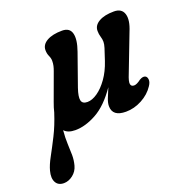

<svg xmlns="http://www.w3.org/2000/svg" viewBox="-196 -575 887 920"><g transform="rotate(-20 248.0 -115.0)"><path d="M113.5 -290.5Q118 -302.5 120.8 -314.5Q123.5 -326.5 123.5 -340Q123.5 -353 117 -367Q110.5 -381 110.5 -398.5Q110.5 -426.5 139.2 -443Q168 -459.5 217 -459.5Q255.5 -459.5 264 -427.5Q272.5 -395.5 252.5 -339L195 -176Q181 -135 185.2 -115.8Q189.5 -96.5 215.5 -96.5Q239.5 -96.5 267 -115.5Q294.5 -134.5 319.5 -169.5Q344.5 -204.5 360.5 -252.5Q374.5 -294 380 -311.8Q385.5 -329.5 385.5 -341.5Q385.5 -355 381 -369Q376.5 -383 376.5 -400Q376.5 -428 405 -444.5Q433.5 -461 482 -461Q521.5 -461 531.5 -429Q541.5 -397 519 -343.5L447 -156Q432.5 -121 435 -107.8Q437.5 -94.5 452.5 -94.5Q466 -94.5 487.5 -111Q507 -122.5 518.5 -115.5Q526.5 -110.5 527.5 -97Q528.5 -83.5 517 -66.5Q494.5 -32 454.8 -10.8Q415 10.5 373 10.5Q304.5 10.5 304.5 -42.5Q304.5 -59 312.8 -80Q321 -101 333 -129Q280.5 -52.5 223.2 -21Q166 10.5 115 10.5Q77 10.5 59 -9.5Q55.5 29.5 57 60.2Q58.5 91 58.8 117Q59 143 52 169Q44.5 196.5 22.5 213.5Q0.5 230.5 -23.5 230.5Q-52.5 230.5 -64.2 208.8Q-76 187 -66.5 151.5Q-59.5 124.5 -39.5 88Q-19.5 51.5 4.5 4Q28.5 -43.5 48 -104Q53 -126 63 -152.5Z"/></g></svg>

Font: Fraunces 72pt SuperSoft SemiBold
Style: Italic
Weight: 600
Italic angle: -16°
Version: Version 1.000;[b76b70a41]